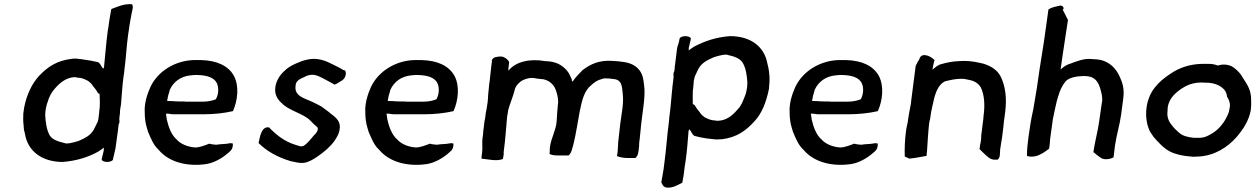

<svg xmlns="http://www.w3.org/2000/svg" viewBox="-20 -775 5996 914"><path d="M91 -235C90 -218 90 -198 92 -182C93 -174 93 -166 94 -158C96 -150 98 -143 99 -137C112 -57 178 -4 279 -4C348 -10 400 -27 449 -54C457 -59 465 -66 474 -72V-59C471 -47 468 -33 465 -21L464 -14C471 -2 504 0 517 -13C519 -20 520 -27 522 -35C524 -46 528 -58 530 -70L542 -158C542 -163 543 -168 544 -174V-180C548 -188 550 -197 548 -205V-210C548 -218 550 -226 551 -234C551 -241 551 -247 552 -254L556 -278C560 -322 562 -367 568 -410C569 -420 572 -430 572 -441C580 -498 582 -554 590 -611C593 -625 594 -639 596 -652C599 -672 603 -689 606 -708C609 -725 617 -745 608 -755C569 -758 538 -742 510 -732C506 -710 502 -691 499 -668C497 -655 496 -641 493 -628C485 -569 481 -511 475 -454L471 -448C471 -448 471 -449 470 -449C461 -459 459 -472 447 -479C426 -484 405 -488 382 -491C375 -492 369 -493 362 -494C355 -495 348 -495 341 -496C335 -496 327 -496 321 -495C250 -486 209 -458 167 -415C132 -377 107 -325 95 -263ZM196 -242 197 -251C198 -258 203 -282 206 -287C213 -313 225 -335 240 -352C264 -380 294 -406 336 -408C344 -406 355 -404 363 -404C377 -401 388 -396 399 -390C405 -386 411 -380 416 -375C423 -363 434 -353 441 -341C444 -335 447 -329 454 -328C455 -308 456 -286 455 -266C454 -256 452 -247 452 -238L448 -206C447 -202 446 -198 445 -195C439 -184 433 -170 427 -159C411 -129 383 -117 354 -104C339 -99 325 -96 311 -93H306C303 -92 299 -92 296 -92C293 -92 291 -93 287 -94C259 -101 230 -109 217 -130C202 -156 197 -192 195 -229C196 -233 196 -238 196 -242Z M669 -240C669 -215 672 -189 679 -167C681 -160 683 -154 685 -147C698 -117 710 -85 733 -64C737 -60 741 -55 745 -51C788 -7 865 20 962 6C1000 0 1039 -23 1065 -46C1072 -52 1080 -58 1084 -66C1089 -77 1089 -87 1088 -92C1082 -93 1077 -94 1073 -93C1055 -89 1045 -90 1024 -88C1010 -85 1004 -86 990 -88L976 -91C958 -84 931 -73 910 -73C874 -75 839 -90 821 -111C796 -132 782 -171 774 -206C772 -215 772 -226 770 -234H780C791 -233 795 -231 806 -231H947C998 -231 1046 -236 1089 -246C1112 -298 1119 -365 1094 -413C1067 -463 1011 -487 938 -489H901C814 -486 732 -437 696 -361C693 -352 688 -343 685 -334C683 -329 682 -324 680 -319C672 -295 667 -263 669 -240ZM776 -294C777 -298 776 -302 778 -306C779 -316 783 -329 786 -338C787 -342 787 -345 789 -349C807 -387 841 -411 885 -416C891 -417 899 -417 907 -418H912C953 -418 988 -411 1006 -389C1024 -368 1022 -325 1007 -302C988 -295 968 -291 945 -291H877C869 -291 862 -291 854 -292H834C820 -292 810 -293 796 -294H784C782 -295 779 -294 776 -294Z M1211 -94C1251 -54 1303 -26 1363 -8C1382 -4 1406 3 1428 0C1450 -3 1476 -19 1493 -31C1522 -51 1552 -76 1572 -104C1583 -121 1591 -133 1596 -153V-156C1605 -193 1582 -214 1557 -232C1543 -245 1525 -256 1510 -268C1496 -276 1483 -282 1469 -289C1432 -307 1380 -316 1387 -366C1387 -391 1410 -400 1428 -408C1438 -414 1451 -419 1466 -419C1486 -419 1499 -411 1514 -404C1532 -394 1551 -385 1573 -372C1584 -376 1593 -383 1605 -390C1622 -398 1632 -424 1623 -439C1610 -442 1602 -450 1591 -455C1555 -472 1527 -492 1478 -495C1452 -495 1429 -489 1409 -481C1382 -470 1359 -461 1338 -441C1308 -416 1291 -382 1290 -351C1288 -324 1302 -301 1320 -285C1350 -253 1405 -239 1440 -215C1452 -208 1461 -197 1470 -188C1477 -181 1482 -177 1490 -170C1500 -158 1483 -138 1473 -129C1463 -117 1455 -107 1444 -96C1435 -88 1425 -75 1408 -79C1395 -82 1380 -88 1368 -92C1343 -102 1319 -116 1293 -138C1282 -148 1271 -157 1262 -168C1225 -177 1217 -123 1211 -94Z M1719 -240C1719 -215 1722 -189 1729 -167C1731 -160 1733 -154 1735 -147C1748 -117 1760 -85 1783 -64C1787 -60 1791 -55 1795 -51C1838 -7 1915 20 2012 6C2050 0 2089 -23 2115 -46C2122 -52 2130 -58 2134 -66C2139 -77 2139 -87 2138 -92C2132 -93 2127 -94 2123 -93C2105 -89 2095 -90 2074 -88C2060 -85 2054 -86 2040 -88L2026 -91C2008 -84 1981 -73 1960 -73C1924 -75 1889 -90 1871 -111C1846 -132 1832 -171 1824 -206C1822 -215 1822 -226 1820 -234H1830C1841 -233 1845 -231 1856 -231H1997C2048 -231 2096 -236 2139 -246C2162 -298 2169 -365 2144 -413C2117 -463 2061 -487 1988 -489H1951C1864 -486 1782 -437 1746 -361C1743 -352 1738 -343 1735 -334C1733 -329 1732 -324 1730 -319C1722 -295 1717 -263 1719 -240ZM1826 -294C1827 -298 1826 -302 1828 -306C1829 -316 1833 -329 1836 -338C1837 -342 1837 -345 1839 -349C1857 -387 1891 -411 1935 -416C1941 -417 1949 -417 1957 -418H1962C2003 -418 2038 -411 2056 -389C2074 -368 2072 -325 2057 -302C2038 -295 2018 -291 1995 -291H1927C1919 -291 1912 -291 1904 -292H1884C1870 -292 1860 -293 1846 -294H1834C1832 -295 1829 -294 1826 -294Z M2319 -462C2316 -439 2314 -414 2311 -389C2310 -381 2308 -373 2308 -365L2306 -346L2304 -326C2303 -313 2303 -299 2301 -286L2296 -255C2293 -242 2291 -229 2290 -216C2288 -208 2287 -201 2286 -195L2280 -145C2280 -141 2280 -136 2279 -131L2277 -118C2274 -94 2278 -72 2275 -49C2274 -39 2272 -29 2272 -20C2303 -17 2343 -6 2374 -18L2378 -41C2378 -45 2377 -49 2378 -54C2386 -110 2389 -166 2394 -219C2395 -227 2397 -235 2398 -242L2399 -250C2408 -284 2422 -314 2430 -346C2432 -361 2444 -375 2454 -383C2466 -395 2491 -404 2512 -404C2524 -404 2532 -401 2542 -400C2545 -400 2548 -400 2552 -399C2590 -399 2617 -373 2626 -346C2632 -329 2637 -311 2637 -288L2635 -269C2633 -247 2631 -220 2630 -199L2628 -182C2627 -176 2625 -171 2624 -165C2614 -129 2595 -92 2597 -52L2596 -42C2606 -37 2619 -35 2634 -35H2687C2701 -47 2704 -69 2710 -89C2722 -137 2730 -194 2740 -246C2751 -301 2762 -344 2795 -370C2809 -383 2824 -394 2846 -399C2850 -401 2855 -402 2861 -402C2874 -402 2887 -401 2899 -399C2942 -396 2941 -362 2945 -324C2947 -304 2946 -278 2942 -251L2933 -188C2929 -158 2927 -129 2923 -99C2921 -80 2922 -62 2919 -43L2917 -32C2929 -27 2946 -23 2965 -23H3005C3011 -28 3017 -37 3018 -48L3020 -58C3022 -70 3023 -86 3023 -97L3025 -112C3029 -141 3030 -169 3034 -198L3045 -284C3048 -316 3050 -345 3046 -370C3043 -400 3039 -422 3023 -442C3006 -463 2983 -475 2948 -480C2931 -483 2915 -484 2897 -485C2833 -490 2791 -470 2753 -441C2735 -422 2722 -410 2705 -386L2702 -392C2702 -393 2703 -395 2702 -397C2693 -415 2691 -425 2678 -440C2652 -469 2623 -483 2575 -484C2504 -497 2434 -482 2400 -438C2400 -441 2401 -444 2400 -447C2402 -462 2402 -467 2404 -480C2397 -491 2392 -496 2378 -503C2365 -509 2349 -505 2335 -502C2324 -497 2319 -487 2322 -484Z M3192 -455C3192 -451 3192 -447 3191 -442C3191 -440 3190 -438 3190 -436C3185 -428 3185 -419 3187 -411L3186 -406C3186 -399 3185 -393 3184 -386L3181 -362C3181 -356 3180 -349 3179 -341C3175 -300 3172 -257 3166 -215C3166 -205 3164 -195 3163 -184C3155 -126 3152 -68 3144 -10L3139 30C3136 53 3131 72 3128 93C3134 103 3135 115 3154 118C3184 121 3208 104 3228 95C3232 73 3236 53 3238 30C3240 17 3241 4 3244 -10C3251 -59 3254 -106 3258 -153L3262 -159C3262 -159 3262 -158 3263 -158C3272 -148 3274 -135 3286 -128C3305 -123 3323 -119 3344 -116C3358 -114 3375 -113 3389 -111C3397 -111 3404 -112 3410 -112H3416C3487 -121 3530 -152 3571 -197C3607 -235 3628 -289 3641 -354V-362C3642 -369 3642 -376 3643 -382C3645 -415 3640 -448 3633 -473C3619 -551 3556 -603 3455 -603C3387 -598 3335 -579 3286 -554C3277 -549 3268 -542 3259 -535C3258 -538 3259 -543 3259 -548C3262 -560 3265 -574 3268 -586L3269 -593C3261 -605 3229 -607 3216 -594C3214 -588 3214 -582 3212 -576C3210 -565 3204 -554 3203 -543ZM3282 -384 3283 -391C3284 -394 3285 -398 3285 -401C3286 -405 3287 -409 3288 -412C3294 -423 3299 -437 3305 -448C3322 -478 3350 -490 3379 -503C3393 -508 3408 -511 3422 -514H3427C3430 -515 3434 -515 3437 -515C3440 -515 3442 -514 3446 -513C3473 -507 3502 -498 3515 -477C3531 -451 3536 -415 3538 -379C3537 -374 3537 -369 3537 -365L3536 -356C3535 -349 3530 -325 3527 -320C3516 -293 3510 -273 3492 -255C3469 -227 3439 -201 3397 -200C3388 -200 3378 -203 3370 -203C3356 -206 3345 -211 3334 -217C3328 -221 3322 -227 3317 -232C3310 -244 3299 -254 3292 -266C3289 -272 3286 -278 3278 -279C3278 -299 3277 -321 3278 -341C3279 -351 3281 -360 3281 -369C3282 -374 3282 -379 3282 -384Z M3739 -240C3739 -215 3742 -189 3749 -167C3751 -160 3753 -154 3755 -147C3768 -117 3780 -85 3803 -64C3807 -60 3811 -55 3815 -51C3858 -7 3935 20 4032 6C4070 0 4109 -23 4135 -46C4142 -52 4150 -58 4154 -66C4159 -77 4159 -87 4158 -92C4152 -93 4147 -94 4143 -93C4125 -89 4115 -90 4094 -88C4080 -85 4074 -86 4060 -88L4046 -91C4028 -84 4001 -73 3980 -73C3944 -75 3909 -90 3891 -111C3866 -132 3852 -171 3844 -206C3842 -215 3842 -226 3840 -234H3850C3861 -233 3865 -231 3876 -231H4017C4068 -231 4116 -236 4159 -246C4182 -298 4189 -365 4164 -413C4137 -463 4081 -487 4008 -489H3971C3884 -486 3802 -437 3766 -361C3763 -352 3758 -343 3755 -334C3753 -329 3752 -324 3750 -319C3742 -295 3737 -263 3739 -240ZM3846 -294C3847 -298 3846 -302 3848 -306C3849 -316 3853 -329 3856 -338C3857 -342 3857 -345 3859 -349C3877 -387 3911 -411 3955 -416C3961 -417 3969 -417 3977 -418H3982C4023 -418 4058 -411 4076 -389C4094 -368 4092 -325 4077 -302C4058 -295 4038 -291 4015 -291H3947C3939 -291 3932 -291 3924 -292H3904C3890 -292 3880 -293 3866 -294H3854C3852 -295 3849 -294 3846 -294Z M4293 -151C4287 -107 4286 -67 4287 -30L4302 -23C4307 -20 4312 -19 4317 -21C4341 -23 4371 -30 4391 -33C4391 -41 4392 -49 4393 -56C4396 -99 4398 -143 4403 -187L4405 -199C4407 -203 4407 -207 4408 -211C4409 -222 4412 -233 4413 -244C4413 -247 4414 -249 4415 -252L4417 -263C4417 -266 4419 -269 4419 -272C4429 -320 4441 -370 4479 -388C4504 -394 4528 -400 4557 -400C4567 -400 4574 -399 4582 -397C4587 -396 4591 -395 4596 -394C4621 -389 4638 -377 4649 -359C4665 -326 4670 -279 4662 -222C4662 -212 4660 -202 4659 -193C4656 -171 4654 -150 4651 -129C4651 -122 4651 -115 4650 -108C4649 -101 4648 -94 4646 -87L4643 -65L4670 -39C4683 -28 4695 -13 4720 -15H4729C4742 -24 4740 -44 4741 -62L4748 -108C4750 -114 4750 -121 4751 -127L4753 -143C4755 -161 4758 -178 4759 -196L4765 -241C4774 -311 4765 -367 4744 -410C4728 -441 4700 -460 4661 -472C4635 -478 4605 -485 4570 -485C4561 -485 4552 -484 4544 -484C4515 -483 4486 -477 4462 -470C4446 -467 4430 -453 4419 -443L4420 -450C4423 -464 4425 -478 4429 -489C4419 -498 4405 -510 4386 -512C4370 -516 4359 -504 4357 -496V-494C4351 -485 4344 -473 4339 -461L4328 -376C4324 -349 4322 -325 4318 -298L4316 -279L4314 -270C4312 -256 4308 -241 4306 -226L4303 -206C4301 -188 4295 -169 4293 -151Z M4876 -123C4872 -90 4868 -60 4869 -33C4887 -25 4916 -31 4930 -39C4946 -46 4961 -57 4974 -67L4977 -87C4977 -95 4979 -104 4979 -113L4992 -207C4998 -238 5005 -270 5012 -299L5016 -311C5016 -314 5017 -316 5018 -318C5025 -343 5036 -368 5053 -388C5069 -406 5105 -412 5134 -413H5143C5192 -413 5208 -386 5218 -352C5223 -334 5228 -317 5227 -295L5225 -284C5223 -266 5219 -247 5217 -229L5213 -200C5206 -149 5192 -101 5185 -51C5189 -47 5195 -44 5198 -40L5217 -26C5223 -21 5233 -17 5245 -17C5259 -17 5272 -21 5281 -26C5284 -45 5285 -64 5288 -83C5295 -132 5310 -179 5317 -229L5327 -305C5334 -357 5322 -385 5307 -417C5286 -460 5247 -493 5187 -493C5183 -494 5180 -494 5176 -494C5141 -498 5105 -483 5078 -473C5059 -468 5042 -457 5029 -444L5036 -495L5042 -535C5049 -585 5057 -631 5064 -680L5039 -729L5040 -730C5049 -735 5038 -754 5021 -747C5001 -743 4984 -739 4971 -730L4954 -608C4951 -583 4947 -561 4943 -535C4939 -507 4934 -481 4930 -453C4926 -426 4922 -397 4918 -371C4917 -361 4915 -350 4913 -339C4909 -310 4903 -283 4899 -255C4889 -212 4882 -168 4876 -123Z M5477 -358C5428 -296 5426 -204 5455 -148C5460 -140 5466 -132 5471 -124C5493 -99 5517 -71 5549 -54C5576 -40 5610 -33 5646 -30C5650 -30 5653 -30 5657 -29H5667C5675 -29 5682 -30 5689 -30C5764 -35 5825 -75 5867 -123C5898 -159 5925 -201 5934 -249C5936 -265 5937 -281 5936 -298C5937 -355 5909 -382 5887 -420C5877 -433 5866 -444 5852 -454C5831 -469 5802 -471 5777 -463C5764 -468 5752 -471 5733 -471H5703C5645 -470 5594 -453 5552 -424C5522 -404 5498 -385 5477 -358ZM5538 -246C5537 -300 5571 -330 5606 -354C5630 -370 5659 -381 5693 -382H5704C5714 -382 5723 -381 5733 -381C5778 -378 5819 -354 5821 -315C5829 -302 5836 -289 5835 -269C5833 -254 5830 -239 5824 -227C5808 -191 5782 -159 5752 -141C5734 -130 5715 -119 5689 -119H5663C5633 -122 5610 -128 5592 -144C5578 -156 5568 -166 5557 -181C5544 -196 5534 -219 5538 -246Z"/></svg>

Font: Hussar Pisanka
Style: Kur
Weight: 400
Designer: Robert Jablonski
Foundry: Cannot Into Space Fonts
Version: Version 1.070